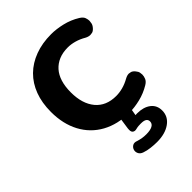

<svg xmlns="http://www.w3.org/2000/svg" viewBox="-205 -593 881 881"><g transform="rotate(-45 236.0 -152.0)"><path d="M291 10Q214 10 157 -21.5Q100 -53 69 -111Q38 -169 38 -247Q38 -306 55.5 -352.5Q73 -399 106 -431.5Q139 -464 186 -481.5Q233 -499 291 -499Q324 -499 362.5 -490Q401 -481 435 -460Q451 -450 455 -438.5Q459 -427 459 -418Q459 -413 457 -403Q455 -393 445.5 -382.5Q436 -372 427.5 -370.5Q419 -369 416 -369Q404 -369 391 -376Q369 -389 346 -395.5Q323 -402 302 -402Q269 -402 244 -391.5Q219 -381 201.5 -361.5Q184 -342 175 -313Q166 -284 166 -246Q166 -172 201.5 -129.5Q237 -87 302 -87Q323 -87 345.5 -93Q368 -99 391 -112Q404 -119 415 -119Q418 -119 426.5 -117Q435 -115 444 -104.5Q453 -94 454.5 -85Q456 -76 456 -72Q456 -61 451 -49Q446 -37 431 -28Q398 -8 361 1Q324 10 291 10ZM285 195Q266 195 245 192.5Q224 190 207 184Q192 179 186.5 167.5Q181 156 184.5 144.5Q188 133 198.5 127Q209 121 224 127Q237 131 249 133Q261 135 275 135Q301 135 315 127.5Q329 120 329 105Q329 94 320.5 88Q312 82 292 82Q285 82 277.5 82.5Q270 83 262 85Q255 87 249.5 86.5Q244 86 239 82Q235 78 234 72Q233 66 234 56L245 -20H312L299 56L267 45Q279 41 291 39Q303 37 313 37Q354 37 379 56Q404 75 404 109Q404 148 371 171.5Q338 195 285 195Z"/></g></svg>

Font: Nunito
Style: Bold
Weight: 700
Designer: Vernon Adams
Foundry: Vernon Adams
Version: Version 3.602